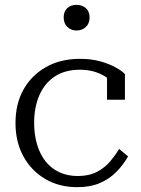

<svg xmlns="http://www.w3.org/2000/svg" viewBox="-20 -762 584 793"><path d="M301 -35Q348 -35 381 -52.5Q414 -70 436 -96.5Q458 -123 472 -147L509 -116Q489 -81 460.5 -52Q432 -23 392.5 -6Q353 11 299 11Q224 11 166.5 -23Q109 -57 76.5 -116.5Q44 -176 44 -254Q44 -333 77 -392Q110 -451 170 -485Q230 -519 310 -519Q359 -519 396.5 -508Q434 -497 459.5 -482.5Q485 -468 496 -456V-350H422V-453Q432 -450 440.5 -445Q449 -440 454.5 -432.5Q460 -425 461.5 -417.5Q463 -410 459 -402Q442 -432 402 -453Q362 -474 310 -474Q248 -474 206 -446Q164 -418 142.5 -368.5Q121 -319 121 -254Q121 -205 133.5 -164Q146 -123 169 -94.5Q192 -66 225.5 -50.5Q259 -35 301 -35ZM296 -636Q274 -636 258.5 -650.5Q243 -665 243 -690Q243 -715 258 -728.5Q273 -742 296 -742Q319 -742 334.5 -728.5Q350 -715 350 -690Q350 -665 334.5 -650.5Q319 -636 296 -636Z"/></svg>

Font: Roboto Serif 36pt Light
Style: Regular
Weight: 300
Designer: Greg Gazdowicz
Foundry: Commercial Type
Version: Version 1.008